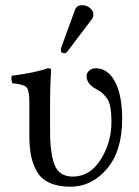

<svg xmlns="http://www.w3.org/2000/svg" viewBox="-20 -702 530 732"><path d="M293.9 -682.1Q310.1 -682.1 323 -671.6Q335.9 -661.1 335.9 -647Q335.9 -635.7 330.1 -628.9L237.8 -506.8Q231.9 -499 226.1 -499Q211.9 -499 211.9 -512.2Q211.9 -516.1 213.9 -522L266.1 -665Q272 -682.1 293.9 -682.1ZM170.9 -321.3V-203.1Q170.9 -116.2 188.5 -72.5Q206.1 -28.8 257.8 -28.8Q322.8 -28.8 363.8 -93.5Q404.8 -158.2 404.8 -236.8Q404.8 -271 400.4 -294.4Q396 -317.9 384.5 -331.5Q373 -345.2 366.5 -350.1Q359.9 -355 344.2 -363.8Q310.1 -382.8 310.1 -412.1Q310.1 -424.3 320.6 -433.1Q331.1 -441.9 344.2 -441.9Q391.1 -441.9 418.5 -390.4Q445.8 -338.9 445.8 -249Q445.8 -126 387.5 -58.1Q329.1 9.8 249 9.8Q201.2 9.8 168.7 -5.1Q136.2 -20 120.1 -49.1Q104 -78.1 97.9 -110.6Q91.8 -143.1 91.8 -187V-316.9Q91.8 -358.9 80.3 -369.9Q68.8 -380.9 26.9 -384.8Q21 -401.9 24.9 -413.1Q117.7 -425.3 162.1 -441.9Q175.3 -441.9 174.8 -435.1Q170.9 -371.1 170.9 -321.3Z"/></svg>

Font: Linux Libertine O
Style: Regular
Weight: 400
Designer: Philipp H. Poll
Foundry: Philipp H. Poll
Version: Version 5.3.0